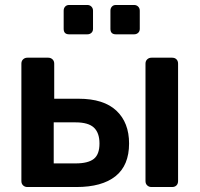

<svg xmlns="http://www.w3.org/2000/svg" viewBox="-20 -752 805 772"><path d="M446 -614Q424 -614 424 -636V-709Q424 -719 430 -725.5Q436 -732 446 -732H519Q529 -732 535.5 -725.5Q542 -719 542 -709V-636Q542 -626 535.5 -620Q529 -614 519 -614ZM258 -614Q236 -614 236 -636V-709Q236 -719 242 -725.5Q248 -732 258 -732H331Q341 -732 347.5 -725.5Q354 -719 354 -709V-636Q354 -626 347.5 -620Q341 -614 331 -614ZM90 0Q80 0 73 -6.5Q66 -13 66 -24V-496Q66 -507 73 -513.5Q80 -520 90 -520H174Q184 -520 191 -513.5Q198 -507 198 -496V-355H296Q397 -355 448 -307Q499 -259 499 -175Q499 -87 444.5 -43.5Q390 0 287 0ZM589 0Q579 0 572 -6.5Q565 -13 565 -24V-496Q565 -507 572 -513.5Q579 -520 589 -520H672Q683 -520 689.5 -513.5Q696 -507 696 -496V-24Q696 -13 689.5 -6.5Q683 0 672 0ZM196 -95H284Q334 -95 357 -113Q380 -131 380 -175Q380 -218 357.5 -239Q335 -260 284 -260H196Z"/></svg>

Font: Fz Rubik Med
Style: Regular
Weight: 500
Designer: Hubert and Fischer
Foundry: Hubert and Fischer
Version: Vit hóa bi FontZin.com